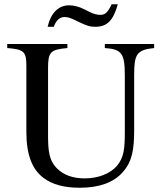

<svg xmlns="http://www.w3.org/2000/svg" viewBox="-20 -869 762 903"><path d="M505 -849C488 -812 475 -799 452 -799C437 -799 418 -804 399 -814L375 -826C351 -838 327 -844 305 -844C255 -844 219 -808 204 -743H233C244 -774 261 -789 284 -789C296 -789 310 -785 325 -778L348 -767C389 -747 404 -743 429 -743C484 -743 513 -773 534 -849ZM705 -662H473V-643C554 -638 567 -616 567 -513V-250C567 -169 563 -129 530 -89C498 -52 442 -30 378 -30C321 -30 279 -47 250 -75C210 -114 206 -159 206 -237V-549C206 -624 217 -636 297 -643V-662H14V-643C93 -637 104 -626 104 -559V-249C104 -143 130 -73 185 -32C226 -1 282 14 355 14C447 14 515 -11 557 -59C602 -110 611 -164 611 -261V-516C611 -611 621 -635 705 -643Z"/></svg>

Font: XITS Math
Style: Regular
Weight: 400
Designer: MicroPress Inc., with final additions and corrections provided by Coen Hoffman, Elsevier (retired)
Version: Version 1.108